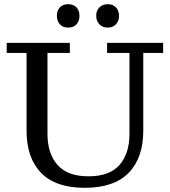

<svg xmlns="http://www.w3.org/2000/svg" viewBox="-20 -887 812 918"><path d="M385 11Q246 11 176.5 -60.5Q107 -132 107 -262V-634H12V-682H314V-634H207V-247Q207 -153 255 -98.5Q303 -44 403 -44Q504 -44 551.5 -98.5Q599 -153 599 -247V-634H492V-682H760V-634H665V-262Q665 -132 595 -60.5Q525 11 385 11ZM495 -755Q471 -755 455.5 -770.5Q440 -786 440 -812Q440 -837 455.5 -852Q471 -867 495 -867Q519 -867 534 -852Q549 -837 549 -811Q549 -786 534 -770.5Q519 -755 495 -755ZM306 -755Q281 -755 266.5 -770.5Q252 -786 252 -812Q252 -837 266.5 -852Q281 -867 306 -867Q331 -867 345.5 -852Q360 -837 360 -811Q360 -786 345.5 -770.5Q331 -755 306 -755Z"/></svg>

Font: Montagu Slab
Style: Regular
Weight: 400
Version: Version 1.000